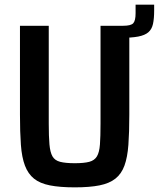

<svg xmlns="http://www.w3.org/2000/svg" viewBox="-20 -799 684 827"><path d="M440 -636V-688H511Q544 -688 554 -699Q564 -710 564 -742V-779H644V-753Q644 -719 639 -696Q634 -673 619 -660Q604 -647 575 -641.5Q546 -636 498 -636ZM302 8Q238 8 195 -0.5Q152 -9 126.5 -29.5Q101 -50 87.5 -85.5Q74 -121 70 -175Q66 -229 66 -305V-688H190V-267Q190 -211 193 -177Q196 -143 206 -125.5Q216 -108 239 -102Q262 -96 302 -96Q342 -96 364.5 -102Q387 -108 397.5 -125.5Q408 -143 410.5 -177Q413 -211 413 -267V-688H537V-305Q537 -229 533 -175Q529 -121 516 -85.5Q503 -50 477 -29.5Q451 -9 408.5 -0.5Q366 8 302 8Z"/></svg>

Font: Saira SemiCondensed SemiBold
Style: Regular
Weight: 600
Width: 4
Designer: Hector Gatti with collaboration of the Omnibus-Type team
Foundry: Omnibus-Type
Version: Version 1.101